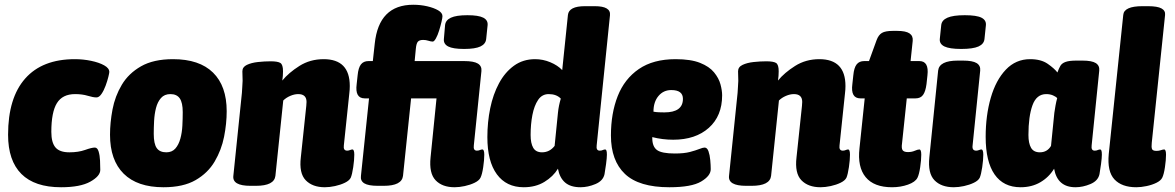

<svg xmlns="http://www.w3.org/2000/svg" viewBox="-20 -780 4944 808"><path d="M237 8Q126 8 70 -48Q14 -104 14 -213Q14 -368 86 -449.5Q158 -531 295 -531Q330 -531 363.5 -524Q397 -517 418.5 -505Q440 -493 440 -477Q440 -473 436 -456.5Q432 -440 424.5 -419.5Q417 -399 407 -384.5Q397 -370 386 -370Q372 -370 349 -377Q326 -384 296 -384Q243 -384 219.5 -346Q196 -308 196 -225Q196 -180 213.5 -159.5Q231 -139 272 -139Q310 -139 338 -149Q366 -159 379 -159Q390 -159 395 -142.5Q400 -126 401 -104Q402 -82 402 -65Q402 -39 360 -15.5Q318 8 237 8Z M668 8Q558 8 500.5 -49Q443 -106 443 -213Q443 -264 453.5 -319.5Q464 -375 492.5 -423Q521 -471 573.5 -501Q626 -531 708 -531Q819 -531 876.5 -474.5Q934 -418 934 -312Q934 -260 923 -204.5Q912 -149 883.5 -100.5Q855 -52 803 -22Q751 8 668 8ZM680 -139Q704 -139 718 -155Q732 -171 739 -196.5Q746 -222 747.5 -251.5Q749 -281 749 -308Q749 -348 736.5 -366Q724 -384 697 -384Q672 -384 657.5 -367.5Q643 -351 636.5 -325.5Q630 -300 628.5 -271Q627 -242 627 -217Q627 -175 639.5 -157Q652 -139 680 -139Z M1347 8Q1295 8 1266.5 -21.5Q1238 -51 1246 -118L1269 -335Q1269 -340 1269.5 -343.5Q1270 -347 1270 -351Q1270 -384 1235 -384Q1219 -384 1201.5 -376.5Q1184 -369 1172 -357L1139 -40Q1134 2 1057 2H1034Q957 2 962 -40L998 -389Q998 -397 999.5 -413Q1001 -429 1001 -440Q1001 -450 1000.5 -459.5Q1000 -469 1000 -480Q1000 -498 1019 -507Q1038 -516 1065.5 -519Q1093 -522 1119 -522Q1149 -522 1160 -515Q1171 -508 1171 -480Q1171 -460 1168 -441Q1195 -474 1240 -502.5Q1285 -531 1342 -531Q1452 -531 1452 -418Q1452 -411 1451.5 -403Q1451 -395 1450 -387L1427 -168Q1424 -146 1441 -146Q1447 -146 1453 -148.5Q1459 -151 1463 -151Q1471 -151 1471 -129Q1471 -107 1466.5 -76.5Q1462 -46 1456 -32Q1450 -20 1431.5 -11Q1413 -2 1390 3Q1367 8 1347 8Z M1570 2Q1530 2 1513 -8.5Q1496 -19 1499 -40L1533 -366H1515Q1473 -366 1481 -426L1485 -463Q1488 -495 1499 -509Q1510 -523 1531 -523H1549L1557 -596Q1574 -760 1719 -760Q1750 -760 1778 -753.5Q1806 -747 1824 -736.5Q1842 -726 1842 -712Q1842 -705 1838 -688Q1834 -671 1828 -651.5Q1822 -632 1814.5 -618.5Q1807 -605 1801 -605Q1794 -605 1783 -608.5Q1772 -612 1761 -612Q1745 -612 1738.5 -604.5Q1732 -597 1730 -575L1725 -523H1933Q1974 -523 1991 -512.5Q2008 -502 2006 -481L1974 -168Q1971 -146 1987 -146Q1994 -146 1999.5 -148.5Q2005 -151 2010 -151Q2018 -151 2018 -129Q2018 -107 2013.5 -76.5Q2009 -46 2002 -32Q1996 -20 1977.5 -11Q1959 -2 1936 3Q1913 8 1893 8Q1841 8 1813 -21.5Q1785 -51 1792 -118L1817 -366H1710L1676 -40Q1671 2 1595 2ZM1933 -574Q1886 -574 1866 -584.5Q1846 -595 1848 -616L1853 -674Q1855 -695 1877.5 -705.5Q1900 -716 1947 -716Q1994 -716 2014 -705.5Q2034 -695 2032 -674L2026 -616Q2024 -595 2002 -584.5Q1980 -574 1933 -574Z M2184 8Q2111 8 2071 -46.5Q2031 -101 2031 -203Q2031 -266 2043 -324.5Q2055 -383 2080 -429.5Q2105 -476 2143 -503.5Q2181 -531 2232 -531Q2265 -531 2296 -518Q2327 -505 2346 -485L2370 -717Q2374 -754 2442 -754H2483Q2551 -754 2547 -716L2491 -168Q2488 -146 2504 -146Q2511 -146 2516.5 -148.5Q2522 -151 2527 -151Q2530 -151 2532 -146.5Q2534 -142 2534 -129Q2534 -116 2530.5 -89.5Q2527 -63 2524 -47Q2518 -19 2486 -5.5Q2454 8 2423 8Q2381 8 2358 -12Q2335 -32 2328 -70Q2308 -37 2271 -14.5Q2234 8 2184 8ZM2261 -139Q2293 -139 2314 -166L2328 -305Q2331 -335 2340 -365Q2322 -384 2289 -384Q2261 -384 2244.5 -359.5Q2228 -335 2220.5 -296Q2213 -257 2213 -212Q2213 -177 2224 -158Q2235 -139 2261 -139Z M2797 8Q2669 8 2610 -48Q2551 -104 2551 -210Q2551 -303 2579.5 -375.5Q2608 -448 2668.5 -489.5Q2729 -531 2823 -531Q2887 -531 2926 -515.5Q2965 -500 2985 -475.5Q3005 -451 3012 -425Q3019 -399 3019 -379Q3019 -292 2963 -242Q2907 -192 2813 -192Q2768 -192 2725 -203V-199Q2725 -163 2745 -148.5Q2765 -134 2820 -134Q2859 -134 2883.5 -140.5Q2908 -147 2923 -153Q2938 -159 2945 -159Q2956 -159 2961.5 -143.5Q2967 -128 2969 -106.5Q2971 -85 2971 -68Q2971 -40 2930.5 -16Q2890 8 2797 8ZM2776 -307Q2854 -307 2854 -364Q2854 -401 2805 -401Q2772 -401 2751 -376Q2730 -351 2730 -310Q2741 -308 2753 -307.5Q2765 -307 2776 -307Z M3433 8Q3381 8 3352.5 -21.5Q3324 -51 3332 -118L3355 -335Q3355 -340 3355.5 -343.5Q3356 -347 3356 -351Q3356 -384 3321 -384Q3305 -384 3287.5 -376.5Q3270 -369 3258 -357L3225 -40Q3220 2 3143 2H3120Q3043 2 3048 -40L3084 -389Q3084 -397 3085.5 -413Q3087 -429 3087 -440Q3087 -450 3086.5 -459.5Q3086 -469 3086 -480Q3086 -498 3105 -507Q3124 -516 3151.5 -519Q3179 -522 3205 -522Q3235 -522 3246 -515Q3257 -508 3257 -480Q3257 -460 3254 -441Q3281 -474 3326 -502.5Q3371 -531 3428 -531Q3538 -531 3538 -418Q3538 -411 3537.5 -403Q3537 -395 3536 -387L3513 -168Q3510 -146 3527 -146Q3533 -146 3539 -148.5Q3545 -151 3549 -151Q3557 -151 3557 -129Q3557 -107 3552.5 -76.5Q3548 -46 3542 -32Q3536 -20 3517.5 -11Q3499 -2 3476 3Q3453 8 3433 8Z M3734 8Q3658 8 3623 -34.5Q3588 -77 3597 -156L3619 -366H3601Q3559 -366 3567 -426L3571 -463Q3574 -495 3585 -509Q3596 -523 3617 -523H3637L3669 -611Q3677 -633 3691.5 -641.5Q3706 -650 3737 -650H3756Q3792 -650 3807.5 -639.5Q3823 -629 3821 -608L3812 -523H3849Q3890 -523 3883 -463L3879 -426Q3875 -395 3864.5 -380.5Q3854 -366 3833 -366H3796L3776 -176Q3773 -156 3778.5 -148Q3784 -140 3801 -140Q3817 -140 3829.5 -145.5Q3842 -151 3849 -151Q3857 -151 3857 -129Q3857 -107 3852.5 -76.5Q3848 -46 3841 -32Q3832 -14 3801 -3Q3770 8 3734 8Z M3994 8Q3941 8 3912.5 -21.5Q3884 -51 3891 -118L3928 -483Q3933 -525 4011 -525H4032Q4073 -525 4090 -514.5Q4107 -504 4105 -483L4073 -168Q4070 -146 4088 -146Q4094 -146 4100 -148.5Q4106 -151 4110 -151Q4118 -151 4118 -129Q4118 -107 4113.5 -76.5Q4109 -46 4103 -32Q4097 -20 4078.5 -11Q4060 -2 4037 3Q4014 8 3994 8ZM4025 -574Q3976 -574 3954.5 -584.5Q3933 -595 3935 -616L3941 -674Q3943 -695 3967 -705.5Q3991 -716 4040 -716Q4090 -716 4110.5 -705.5Q4131 -695 4129 -674L4123 -616Q4121 -595 4098 -584.5Q4075 -574 4025 -574Z M4275 8Q4203 8 4165.5 -46Q4128 -100 4128 -204Q4128 -294 4149.5 -368.5Q4171 -443 4213 -487Q4255 -531 4315 -531Q4361 -531 4389 -511.5Q4417 -492 4430 -475Q4436 -492 4442.5 -503Q4449 -514 4464.5 -519.5Q4480 -525 4510 -525H4535Q4575 -525 4591.5 -514.5Q4608 -504 4606 -483L4574 -168Q4571 -146 4587 -146Q4594 -146 4599.5 -148.5Q4605 -151 4610 -151Q4613 -151 4615 -146.5Q4617 -142 4617 -129Q4617 -116 4613.5 -89.5Q4610 -63 4607 -47Q4601 -19 4569 -5.5Q4537 8 4506 8Q4430 8 4416 -70Q4394 -34 4358 -13Q4322 8 4275 8ZM4356 -139Q4387 -139 4403 -166L4417 -305Q4419 -319 4422 -336Q4425 -353 4429 -367Q4424 -373 4411.5 -378.5Q4399 -384 4383 -384Q4342 -384 4325 -337Q4308 -290 4308 -212Q4308 -177 4319 -158Q4330 -139 4356 -139Z M4762 8Q4701 8 4670 -25Q4639 -58 4646 -132L4707 -717Q4710 -754 4788 -754H4811Q4851 -754 4868 -744.5Q4885 -735 4883 -717L4827 -179Q4825 -161 4828 -153Q4831 -145 4847 -145Q4857 -145 4865.5 -148Q4874 -151 4879 -151Q4887 -151 4887 -129Q4887 -107 4882.5 -76.5Q4878 -46 4871 -32Q4865 -20 4847 -11Q4829 -2 4805.5 3Q4782 8 4762 8Z"/></svg>

Font: Asap Semi Condensed Semi Condensed Black
Style: Italic
Weight: 900
Width: 4
Italic angle: -6°
Designer: Pablo Cosgaya
Foundry: Omnibus-Type
Version: Version 3.001; ttfautohint (v1.8.4.7-5d5b)